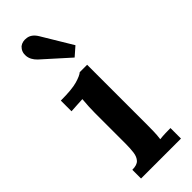

<svg xmlns="http://www.w3.org/2000/svg" viewBox="-257 -801 826 826"><g transform="rotate(-45 156.0 -388.0)"><path d="M42 -53Q71 -53 83 -66Q95 -79 98 -101.5Q101 -124 101 -153V-340Q101 -357 102 -377.5Q103 -398 105 -420Q89 -419 68.5 -418Q48 -417 35 -416V-481Q103 -481 135.5 -490.5Q168 -500 179 -510H224V-143Q224 -126 223.5 -104Q223 -82 220 -61Q236 -63 254 -63.5Q272 -64 285 -64V0H42ZM208 -570 90 -676Q67 -698 65 -723.5Q63 -749 81 -766Q98 -779 123 -775Q148 -771 165 -743L248 -605Z"/></g></svg>

Font: Lora SemiBold
Style: Regular
Weight: 600
Designer: Olga Karpushina, Alexei Vanyashin (Cyrillic)
Foundry: Cyreal
Version: Version 3.011; ttfautohint (v1.8.4.7-5d5b)